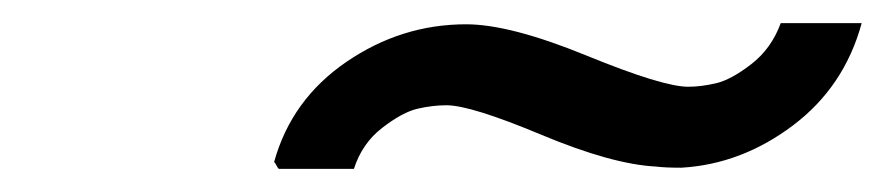

<svg xmlns="http://www.w3.org/2000/svg" viewBox="-20 -715 765 166"><path d="M221 -569Q220 -570 219 -572Q218 -574 217 -575Q232 -629 279.5 -661.5Q327 -694 383 -694Q421 -694 487 -667Q553 -640 575 -640Q586 -640 599 -643Q612 -646 629.5 -659.5Q647 -673 655 -695H725Q710 -640 665.5 -606.5Q621 -573 569 -570Q555 -570 547 -571Q509 -573 448 -598.5Q387 -624 366 -624Q354 -624 341 -621Q328 -618 310.5 -604.5Q293 -591 286 -569Z"/></svg>

Font: Coval
Style: Medium Italic
Weight: 500
Foundry: Context Ltd
Version: Version 001.000